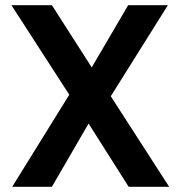

<svg xmlns="http://www.w3.org/2000/svg" viewBox="-20 -720 696 740"><path d="M27 0 247 -355 24 -700H180L333 -461H334L474 -700H627L407 -349L632 0H476L322 -243H321L180 0Z"/></svg>

Font: DM Sans 28pt
Style: Bold
Weight: 700
Version: Version 4.004;gftools[0.9.30]